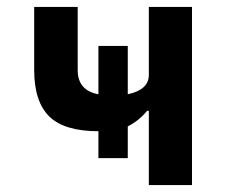

<svg xmlns="http://www.w3.org/2000/svg" viewBox="-20 -536 680 556"><path d="M411 -215H406Q382 -186 350 -170V-78H265V-156Q166 -156 122.5 -199Q79 -242 79 -333V-516H205V-333Q205 -274 265 -263V-403H350V-263Q411 -276 411 -319V-516H536V0H411Z"/></svg>

Font: Writer SemiBold
Style: Regular
Weight: 600
Monospace: yes
Designer: Mike Abbink, Paul van der Laan, Pieter van Rosmalen
Foundry: Bold Monday
Version: Version 2.001 2020